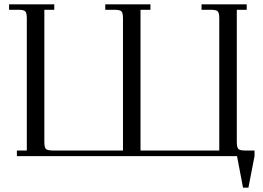

<svg xmlns="http://www.w3.org/2000/svg" viewBox="-20 -722 1216 888"><path d="M22 -676.8V-702.1H231V-676.8H185.1V-65.9Q185.1 -41 192.1 -33.4Q199.2 -25.9 224.1 -25.9H548.8V-637.2Q548.8 -662.1 541.7 -669.4Q534.7 -676.8 509.8 -676.8H466.8V-702.1H675.8V-676.8H629.9V-25.9H994.1V-637.2Q994.1 -662.1 987.1 -669.4Q980 -676.8 955.1 -676.8H912.1V-702.1H1121.1V-676.8H1075.2V-65.9Q1075.2 -40.5 1082.3 -33.2Q1089.4 -25.9 1113.8 -25.9H1157.2V0L1128.9 146H1104L1076.2 0H58.1V-25.9H104V-637.2Q104 -662.1 96.9 -669.4Q89.8 -676.8 64.9 -676.8Z"/></svg>

Font: Dihjauti
Style: Regular
Weight: 400
Designer: T. Christopher White
Version: Version 3.0.0